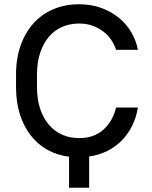

<svg xmlns="http://www.w3.org/2000/svg" viewBox="-20 -728 710 898"><path d="M303 5Q247 -2 201.5 -27.5Q156 -53 123.5 -95Q91 -137 73 -193.5Q55 -250 55 -321V-379Q55 -456 77 -517Q99 -578 138 -620.5Q177 -663 231 -685.5Q285 -708 350 -708Q408 -708 455 -690.5Q502 -673 537.5 -643.5Q573 -614 595 -575.5Q617 -537 625 -495H523Q515 -519 500.5 -541Q486 -563 464 -580Q442 -597 413.5 -607.5Q385 -618 350 -618Q308 -618 271.5 -602.5Q235 -587 209 -556.5Q183 -526 168 -481.5Q153 -437 153 -379V-321Q153 -263 168 -218.5Q183 -174 209.5 -143.5Q236 -113 272 -97.5Q308 -82 350 -82Q420 -82 464 -122Q508 -162 523 -225H625Q618 -181 599.5 -142.5Q581 -104 552 -73.5Q523 -43 484 -23Q445 -3 397 4V150H303Z"/></svg>

Font: PT Root UI Web Medium
Style: Regular
Weight: 500
Designer: Vitaly Kuzmin
Foundry: ParaType Ltd.
Version: Version 1.001W